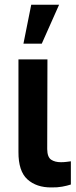

<svg xmlns="http://www.w3.org/2000/svg" viewBox="-20 -802 326 828"><path d="M59.6 -545.9H184.6L183.6 -158.7Q184.1 -124.5 200.4 -113.5Q216.8 -102.5 242.7 -102.5Q255.9 -102.5 267.1 -104Q278.3 -105.5 285.6 -106.4V-6.3Q269.5 -1 248.3 2.9Q227.1 6.8 201.7 6.3Q137.2 6.8 98.1 -28.6Q59.1 -64 59.6 -147ZM81.1 -613.8 114.7 -781.7H234.9L160.2 -613.8Z"/></svg>

Font: Inter Display Semi Bold
Style: Regular
Weight: 600
Designer: Rasmus Andersson
Foundry: rsms
Version: Version 4.000;git-37864ae